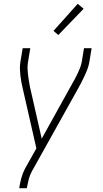

<svg xmlns="http://www.w3.org/2000/svg" viewBox="-20 -773 540 1008"><path d="M81 215 82 208Q86 183 93 158.5Q100 134 112 111L171 6L99 -310Q95 -327 92 -343.5Q89 -360 87 -377Q85 -394 84.5 -411.5Q84 -429 87 -447L99 -520H139L127 -447Q124 -430 124.5 -413.5Q125 -397 127 -381Q129 -365 131.5 -349.5Q134 -334 137 -318L199 -45L356 -328Q364 -342 372 -356.5Q380 -371 387 -386Q394 -401 400 -416Q406 -431 409 -447L421 -520H461L449 -447Q446 -429 439.5 -411.5Q433 -394 425 -377Q417 -360 409 -343.5Q401 -327 391 -310L146 129Q136 148 131 168Q126 188 122 208L121 215ZM286 -589 261 -611 388 -753 419 -727Z"/></svg>

Font: Iosevka Term Curly XLt Obl
Style: Regular
Weight: 200
Italic angle: -9°
Designer: Belleve Invis
Foundry: Belleve Invis
Version: Version 32.3.0